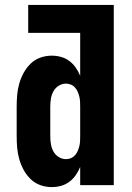

<svg xmlns="http://www.w3.org/2000/svg" viewBox="-20 -755 540 783"><path d="M191 8Q167 8 144.5 0Q122 -8 105 -24.5Q88 -41 76.5 -62Q65 -83 58.5 -106Q52 -129 50 -152.5Q48 -176 48 -200V-320Q48 -344 50 -367.5Q52 -391 58.5 -414Q65 -437 76.5 -458Q88 -479 105 -495.5Q122 -512 144.5 -520Q167 -528 191 -528Q210 -528 228.5 -523Q247 -518 262.5 -506.5Q278 -495 289 -479Q300 -463 307 -446V-621H95V-735H444V0H307V-74Q300 -57 289 -41Q278 -25 262.5 -13.5Q247 -2 228.5 3Q210 8 191 8ZM249 -106Q260 -106 269.5 -110Q279 -114 286 -122Q293 -130 297 -139.5Q301 -149 303.5 -159Q306 -169 306.5 -179.5Q307 -190 307 -200V-320Q307 -330 306.5 -340.5Q306 -351 303.5 -361Q301 -371 297 -380.5Q293 -390 286 -398Q279 -406 269 -410Q259 -414 249 -414Q233 -414 219 -405Q205 -396 197.5 -382Q190 -368 187.5 -352Q185 -336 185 -320V-200Q185 -184 187.5 -168Q190 -152 197.5 -138Q205 -124 219 -115Q233 -106 249 -106Z"/></svg>

Font: Iosevka SS18 Heavy
Style: Regular
Weight: 900
Monospace: yes
Designer: Belleve Invis
Foundry: Belleve Invis
Version: Version 25.1.1; ttfautohint (v1.8.4)